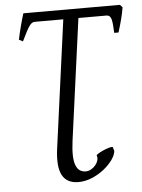

<svg xmlns="http://www.w3.org/2000/svg" viewBox="-56 -659 657 889"><g transform="rotate(-5 273.0 -214.5)"><path d="M450.2 56.2Q448.7 74.7 432.9 97.2Q417 119.6 392.1 139.4Q367.2 159.2 335.9 172.4Q304.7 185.5 272.5 185.5Q218.8 185.5 197.5 145.5Q176.3 105.5 187.5 22.9L268.1 -571.3H136.7Q129.9 -571.3 124.3 -568.6Q118.7 -565.9 111.8 -557.1Q105 -548.3 95.9 -531.2Q86.9 -514.2 73.2 -485.8L55.2 -495.1Q61 -523.9 69.6 -556.6Q78.1 -589.4 86.4 -615.2H535.2L546.4 -603Q542.5 -578.1 534.9 -548.6Q527.3 -519 517.6 -488.3H497.6Q496.6 -508.8 495.4 -524.4Q494.1 -540 491.5 -550.5Q488.8 -561 483.2 -566.2Q477.5 -571.3 467.8 -571.3H338.4L261.7 -6.8Q256.3 34.2 257.3 62Q258.3 89.8 265.1 106.9Q272 124 283.7 131.6Q295.4 139.2 311 139.2Q323.7 139.2 335.7 132.3Q347.7 125.5 356.2 115.2Q364.7 105 368.2 92.8Q371.6 80.6 367.2 70.3Q366.2 68.4 375.5 62.3Q384.8 56.2 397.9 50.3Q411.1 44.4 424.3 40.3Q437.5 36.1 444.3 37.1Z"/></g></svg>

Font: Gentium Plus
Style: Italic
Weight: 400
Italic angle: -8°
Designer: J. Victor Gaultney, Annie Olsen, Iska Routamaa
Foundry: SIL International
Version: Version 1.510